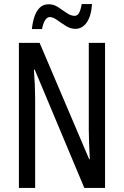

<svg xmlns="http://www.w3.org/2000/svg" viewBox="-20 -925 609 945"><path d="M497 0H395L151 -582H147Q153 -500 153 -438V0H73V-714H175L419 -141H422Q420 -185 418.5 -221.5Q417 -258 417 -286V-714H497ZM137 -782Q140 -814 149 -841.5Q158 -869 175 -886.5Q192 -904 220 -904Q245 -904 266.5 -889.5Q288 -875 308.5 -861Q329 -847 347 -847Q362 -847 370 -863Q378 -879 382 -905H433Q429 -846 407 -814.5Q385 -783 351 -783Q327 -783 304 -797.5Q281 -812 261 -826.5Q241 -841 225 -841Q212 -841 202 -825.5Q192 -810 187 -782Z"/></svg>

Font: Noto Sans Ethiopic ExtraCondensed
Style: Regular
Weight: 400
Width: 2
Designer: Monotype Design Team
Foundry: Monotype Imaging Inc.
Version: Version 2.102; ttfautohint (v1.8.4.7-5d5b)